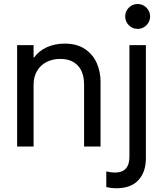

<svg xmlns="http://www.w3.org/2000/svg" viewBox="-20 -748 838 980"><path d="M67.4 -517.6H151.4V-454.1H153.8Q178.7 -488.8 219.5 -507.1Q260.3 -525.4 310.5 -525.4Q372.6 -525.4 413.6 -497.8Q454.6 -470.2 473.9 -426Q493.2 -381.8 493.2 -332V0H409.2V-314.5Q409.2 -379.4 377.2 -413.3Q345.2 -447.3 287.1 -447.3Q248.5 -447.3 217.8 -431.6Q187 -416 169.2 -386.2Q151.4 -356.4 151.4 -314.5V0H67.4ZM522.5 207V127Q544.4 132.8 567.4 132.8Q603.5 132.8 622.1 112.5Q640.6 92.3 640.6 52.7V-517.6H724.6V60.5Q724.6 129.4 686.8 171.1Q648.9 212.9 573.2 212.9Q547.4 212.9 522.5 207ZM619.1 -664.1Q619.1 -681.6 627.7 -696Q636.2 -710.4 650.6 -719Q665 -727.5 682.6 -727.5Q699.7 -727.5 714.4 -719Q729 -710.4 737.5 -695.8Q746.1 -681.2 746.1 -664.1Q746.1 -647 737.5 -632.3Q729 -617.7 714.4 -609.1Q699.7 -600.6 682.6 -600.6Q665 -600.6 650.6 -609.1Q636.2 -617.7 627.7 -632.1Q619.1 -646.5 619.1 -664.1Z"/></svg>

Font: Reddit Sans Chocolate
Style: Regular
Weight: 400
Designer: Stephen Hutchings
Foundry: Reddit
Version: Version 1.013